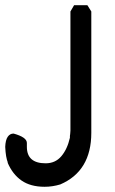

<svg xmlns="http://www.w3.org/2000/svg" viewBox="-34 -716 442 736"><path d="M250 -696H301L316 -672V-207Q316 -60 197 -9Q167 0 137 0Q83 0 48.5 -24Q14 -48 -5 -93H-4Q-8 -103 -10.5 -117.5Q-13 -132 -14 -153Q-13 -179 -4.5 -191.5Q4 -204 18 -204Q69 -190 69 -168V-153Q69 -90 141 -90Q178 -90 201 -117Q224 -144 234 -188Q234 -191 234 -195Q234 -199 235 -202Q235 -206 235.5 -208.5Q236 -211 236 -215V-672Z"/></svg>

Font: Ekushey Kolom
Style: Bold
Weight: 700
Designer: Al Mamun Sumon
Foundry: Al Mamun Sumon
Version: Version 1.0